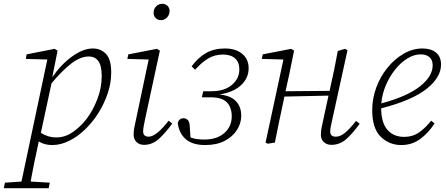

<svg xmlns="http://www.w3.org/2000/svg" viewBox="-80 -750 2347 1010"><path d="M387 -453Q344 -453 296.5 -417Q249 -381 191 -312L135 -51Q173 -27 215 -27Q263 -27 303.5 -55.5Q344 -84 375 -124Q408 -167 431.5 -227Q455 -287 455 -350Q455 -405 437 -429Q419 -453 387 -453ZM195 13Q153 13 124 -6Q110 58 99.5 109Q89 160 81 205L182 211L176 240H-60L-54 211L33 205L169 -437L56 -440L60 -464L207 -493L223 -484L195 -344Q242 -412 300 -453.5Q358 -495 408 -495Q450 -495 477.5 -466.5Q505 -438 505 -368Q505 -314 487 -260Q469 -206 438.5 -157Q408 -108 368 -69.5Q328 -31 283.5 -9Q239 13 195 13Z M623 -42Q623 -59 626 -76.5Q629 -94 635 -119L702 -437L590 -440L595 -464L745 -493L761 -484L684 -127Q680 -108 676.5 -89.5Q673 -71 673 -59Q673 -31 702 -31Q742 -31 807 -115L826 -100Q793 -54 757.5 -21Q722 12 678 12Q654 12 638.5 -2.5Q623 -17 623 -42ZM767 -644Q751 -644 739.5 -654.5Q728 -665 728 -683Q728 -703 741.5 -716.5Q755 -730 773 -730Q790 -730 801 -719.5Q812 -709 812 -692Q812 -672 798.5 -658Q785 -644 767 -644Z M1000 13Q932 13 896.5 -18.5Q861 -50 855 -104Q863 -128 885 -128Q899 -128 908 -118.5Q917 -109 918 -87L922 -27Q938 -21 955.5 -18.5Q973 -16 994 -16Q1062 -16 1100.5 -50.5Q1139 -85 1139 -138Q1139 -185 1113.5 -211.5Q1088 -238 1028 -238H982L989 -270H1031Q1101 -270 1140 -303.5Q1179 -337 1179 -384Q1179 -423 1156.5 -443Q1134 -463 1093 -463Q1049 -463 1014.5 -442Q980 -421 946 -383L928 -401Q961 -446 1003 -470.5Q1045 -495 1103 -495Q1160 -495 1194 -467Q1228 -439 1228 -391Q1228 -339 1187.5 -301.5Q1147 -264 1073 -253Q1131 -248 1160 -219Q1189 -190 1189 -141Q1189 -101 1166 -65.5Q1143 -30 1101 -8.5Q1059 13 1000 13Z M1663 12Q1640 12 1624 -2Q1608 -16 1608 -42Q1608 -59 1611.5 -77.5Q1615 -96 1621 -122L1648 -247L1416 -242L1411 -217Q1399 -163 1388 -109Q1377 -55 1366 0L1328 6L1317 0L1411 -437L1297 -440L1302 -464L1451 -493L1467 -484L1442 -361L1422 -270L1654 -272L1657 -287Q1668 -335 1678 -384Q1688 -433 1697 -482L1735 -493L1748 -486L1669 -126Q1665 -107 1661 -89Q1657 -71 1657 -58Q1657 -31 1687 -31Q1710 -31 1735 -51.5Q1760 -72 1793 -114L1812 -99Q1779 -53 1744 -20.5Q1709 12 1663 12Z M2132 -464Q2098 -464 2063 -442.5Q2028 -421 1998.5 -384Q1969 -347 1949.5 -301Q1930 -255 1926 -206Q2063 -243 2129.5 -296Q2196 -349 2196 -406Q2196 -435 2179 -449.5Q2162 -464 2132 -464ZM2031 13Q1967 13 1922.5 -31Q1878 -75 1878 -171Q1878 -232 1899.5 -290Q1921 -348 1958.5 -394Q1996 -440 2043.5 -467.5Q2091 -495 2143 -495Q2187 -495 2213.5 -473.5Q2240 -452 2240 -410Q2240 -343 2164 -282.5Q2088 -222 1925 -180Q1926 -103 1958.5 -66.5Q1991 -30 2045 -30Q2092 -30 2126 -54.5Q2160 -79 2188 -115L2206 -101Q2175 -52 2131.5 -19.5Q2088 13 2031 13Z"/></svg>

Font: Source Serif 4 SmText Light
Style: Italic
Weight: 300
Italic angle: -12°
Designer: Frank Grießhammer
Foundry: Adobe
Version: Version 4.005;hotconv 1.1.0;makeotfexe 2.6.0